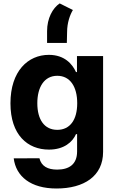

<svg xmlns="http://www.w3.org/2000/svg" viewBox="-20 -868 673 1104"><path d="M304.7 215.9C463.1 215.9 572.8 144.9 572.8 5.3V-545.5H422.6V-453.8H416.9C396.7 -498.2 352.3 -552.6 261 -552.6C141.3 -552.6 40.1 -459.5 40.1 -273.8C40.1 -92.3 138.5 -7.8 261.4 -7.8C348.4 -7.8 397 -51.5 416.9 -96.6H423.3V3.2C423.3 78.1 375.7 107.2 308.6 107.2C254.6 107.2 218 88.1 206.7 41.9L58.9 42.6C71.7 146 156.2 215.9 304.7 215.9ZM194.6 -274.5C194.6 -367.2 234.4 -432.2 309.3 -432.2C382.8 -432.2 424 -370 424 -274.5C424 -178.3 382.1 -121.4 309.3 -121.4C235.1 -121.4 194.6 -180.4 194.6 -274.5ZM250.7 -621.1H364.3L365.8 -682.9C365.8 -737.6 382.5 -782.7 399.1 -810.4L323.2 -848.4C282.7 -821.4 250.7 -762.8 250.7 -688.9Z"/></svg>

Font: Margiela Sans
Style: Bold
Weight: 700
Designer: Stefan Endress, Andreas Faust
Version: Version 1.100;FEAKit 1.0